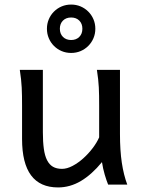

<svg xmlns="http://www.w3.org/2000/svg" viewBox="-20 -801 619 833"><path d="M449.2 0Q445.8 -8.3 441.9 -19.5Q438 -30.8 434.3 -43.5Q430.7 -56.2 427.5 -70.1Q424.3 -84 422.4 -97.7Q377.9 -43.5 330.8 -15.6Q283.7 12.2 231.9 12.2Q75.7 12.2 75.7 -197.8V-341.8Q75.7 -365.2 75.4 -384.3Q75.2 -403.3 74.2 -421.1Q73.2 -439 71.3 -457.5Q69.3 -476.1 65.9 -498H166V-227.1Q166 -185.5 170.2 -155.5Q174.3 -125.5 184.1 -106.2Q193.8 -86.9 209.7 -77.6Q225.6 -68.4 249 -68.4Q270.5 -68.4 294.9 -81.3Q319.3 -94.2 341.6 -114.3Q363.8 -134.3 382.1 -158.4Q400.4 -182.6 410.2 -205.1V-341.8Q410.2 -365.7 409.9 -385Q409.7 -404.3 408.7 -421.9Q407.7 -439.5 405.8 -457.5Q403.8 -475.6 400.4 -498H500.5V-219.7Q500.5 -148.4 508.5 -95Q516.6 -41.5 532.2 0ZM183.6 -676.3Q183.6 -698.2 191.7 -717.3Q199.7 -736.3 214.1 -750.7Q228.5 -765.1 247.6 -773.2Q266.6 -781.2 288.6 -781.2Q310.5 -781.2 329.6 -773.2Q348.6 -765.1 363 -750.7Q377.4 -736.3 385.5 -717.3Q393.6 -698.2 393.6 -676.3Q393.6 -654.3 385.5 -635.3Q377.4 -616.2 363 -601.8Q348.6 -587.4 329.6 -579.3Q310.5 -571.3 288.6 -571.3Q266.6 -571.3 247.6 -579.3Q228.5 -587.4 214.1 -601.8Q199.7 -616.2 191.7 -635.3Q183.6 -654.3 183.6 -676.3ZM337.4 -676.3Q337.4 -698.2 324 -711.7Q310.5 -725.1 288.6 -725.1Q266.6 -725.1 253.2 -711.7Q239.7 -698.2 239.7 -676.3Q239.7 -654.3 253.2 -640.9Q266.6 -627.4 288.6 -627.4Q310.5 -627.4 324 -640.9Q337.4 -654.3 337.4 -676.3Z"/></svg>

Font: Andika New Basic
Style: Regular
Weight: 400
Designer: Victor Gaultney, Annie Olsen, Julie Remington, Don Collingsworth, Eric Hays
Foundry: SIL International
Version: Version 5.500; ttfautohint (v1.8.3)